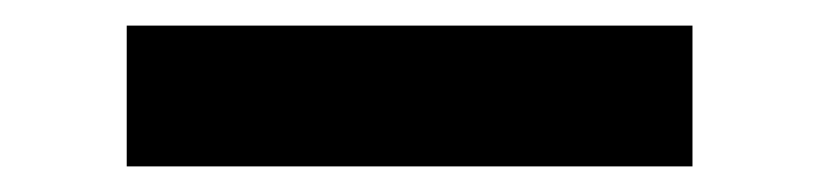

<svg xmlns="http://www.w3.org/2000/svg" viewBox="-20 -415 640 150"><path d="M79 -285V-395H521V-285Z"/></svg>

Font: Iosevka Curly XBdEx
Style: Regular
Weight: 800
Width: 7
Monospace: yes
Designer: Belleve Invis
Foundry: Belleve Invis
Version: Version 11.1.0; ttfautohint (v1.8.3)